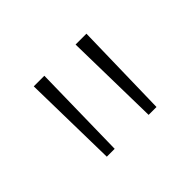

<svg xmlns="http://www.w3.org/2000/svg" viewBox="-68 -855 500 500"><g transform="rotate(-45 181.5 -605.0)"><path d="M90 -473H119L124 -737H85ZM244 -473H273L279 -737H239Z"/></g></svg>

Font: Glow Sans SC Normal ExtraLight
Style: Regular
Weight: 200
Designer: Ryoko NISHIZUKA (kana, bopomofo & ideographs); Paul D. Hunt (Latin, Greek & Cyrillic); Sandoll Communications, Soo-young
Version: Version 0.93